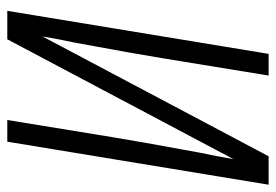

<svg xmlns="http://www.w3.org/2000/svg" viewBox="-138 -638 775 540"><g transform="rotate(90 250.0 -367.5)"><path d="M10 0 131 -735H192L144 -441Q136 -393 127.5 -344.5Q119 -296 110 -248L100 -193Q95 -170 90.5 -146.5Q86 -123 82 -99L419 -735H499L378 0H317L365 -294Q373 -342 381.5 -390.5Q390 -439 399 -487L409 -542Q414 -565 418.5 -588.5Q423 -612 427 -636L90 0Z"/></g></svg>

Font: Iosevka Light Oblique
Style: Regular
Weight: 300
Italic angle: -9°
Monospace: yes
Designer: Belleve Invis
Foundry: Belleve Invis
Version: Version 32.5.0; ttfautohint (v1.8.4)